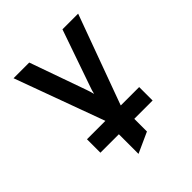

<svg xmlns="http://www.w3.org/2000/svg" viewBox="-207 -646 1030 1030"><g transform="rotate(-45 308.0 -130.5)"><path d="M250 250V0L63 -511H182L295 -192Q299 -181 302.5 -169.5Q306 -158 309 -146Q312 -158 315.2 -169Q318.5 -180 323 -192L434 -511H553L367 -3V197ZM110 101V-1H506V101Z"/></g></svg>

Font: Overpass Mono
Style: Bold
Weight: 700
Monospace: yes
Designer: Delve Withrington, Dave Bailey
Foundry: Delve Fonts LLC
Version: Version 4.000